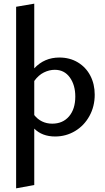

<svg xmlns="http://www.w3.org/2000/svg" viewBox="-20 -739 575 1048"><path d="M497 -222Q497 -158 468 -105.5Q439 -53 389.5 -23.5Q340 6 281 6Q210 6 167 -37V271L68 289V-702L167 -719V-366Q222 -425 304 -425Q361 -425 405 -398.5Q449 -372 473 -326Q497 -280 497 -222ZM391 -212Q391 -275 361 -316.5Q331 -358 279 -358Q249 -358 219.5 -343.5Q190 -329 167 -297V-111Q185 -88 210 -76Q235 -64 265 -64Q323 -64 357 -104Q391 -144 391 -212Z"/></svg>

Font: Ysabeau Semibold
Style: Regular
Weight: 600
Designer: Christian Thalmann (Catharsis Fonts)
Version: Version 0.003